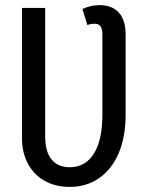

<svg xmlns="http://www.w3.org/2000/svg" viewBox="-20 -720 578 752"><path d="M472 -586V-270Q472 -184 445 -120.5Q418 -57 368.5 -22.5Q319 12 253 12Q196 12 153.5 -12.5Q111 -37 88.5 -80.5Q66 -124 66 -179V-689H157V-184Q157 -126 182 -95.5Q207 -65 253 -65Q314 -65 347.5 -118Q381 -171 381 -270V-585Q381 -606 374 -616.5Q367 -627 351 -627Q335 -627 322 -622L303 -685Q337 -700 369 -700Q419 -700 445.5 -670.5Q472 -641 472 -586Z"/></svg>

Font: Fira Sans Compressed
Style: Regular
Weight: 400
Width: 1
Designer: bBox Type GmbH & Carrois Corporate GbR & Edenspiekermann AG
Foundry: bBox Type GmbH & Carrois Corporate GbR & Edenspiekermann AG
Version: Version 4.301